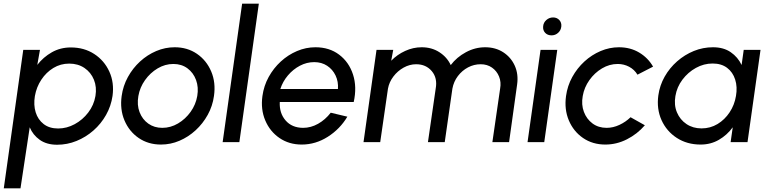

<svg xmlns="http://www.w3.org/2000/svg" viewBox="-66 -770 4199 1040"><path d="M45 250H-45.5L60 -500H150.5L136 -418.5Q168.5 -460.5 214.8 -486.8Q261 -513 317.5 -513Q390 -513 444.5 -477.5Q499 -442 526.2 -382.2Q553.5 -322.5 543.5 -250Q535.5 -195.5 508.5 -147.5Q481.5 -99.5 440.2 -63.2Q399 -27 348.5 -6.5Q298 14 243.5 14Q187 14 149.8 -12.2Q112.5 -38.5 95 -80.5ZM309 -425.5Q262 -425.5 223 -401.8Q184 -378 157.8 -338.2Q131.5 -298.5 123 -250Q115 -201.5 127.2 -161.8Q139.5 -122 170.5 -98Q201.5 -74 249 -74Q295.5 -74 338.8 -97.5Q382 -121 412.2 -160.8Q442.5 -200.5 451 -250Q459 -298 442.8 -338Q426.5 -378 391.5 -401.8Q356.5 -425.5 309 -425.5Z M806 13Q737 13 685.2 -22.5Q633.5 -58 608.2 -117.8Q583 -177.5 593 -250Q600.5 -305 626.8 -352.8Q653 -400.5 692.5 -436.8Q732 -473 780.2 -493.5Q828.5 -514 880 -514Q949 -514 1000.8 -478.5Q1052.5 -443 1078 -383Q1103.5 -323 1093 -250Q1085.5 -195.5 1059.2 -148Q1033 -100.5 993.5 -64.2Q954 -28 906 -7.5Q858 13 806 13ZM813 -77.5Q858 -77.5 898.2 -101.2Q938.5 -125 966.5 -164.2Q994.5 -203.5 1002.5 -250Q1010.5 -297 996 -336.5Q981.5 -376 949.5 -399.8Q917.5 -423.5 873 -423.5Q828 -423.5 787.8 -399.5Q747.5 -375.5 719.5 -336Q691.5 -296.5 683.5 -250Q675 -201.5 690 -162.5Q705 -123.5 737.2 -100.5Q769.5 -77.5 813 -77.5Z M1140 0 1245.5 -750H1336L1230.5 0Z M1568.5 13Q1499.5 13 1447.8 -22.5Q1396 -58 1370.8 -117.8Q1345.5 -177.5 1355.5 -250Q1363 -305 1389.2 -352.8Q1415.5 -400.5 1455 -436.8Q1494.5 -473 1542.8 -493.5Q1591 -514 1642.5 -514Q1718 -514 1771.2 -473.8Q1824.5 -433.5 1846.2 -366.2Q1868 -299 1850 -217.5H1449.5Q1446.5 -157.5 1480.8 -117.8Q1515 -78 1575.5 -77.5Q1618 -77.5 1657 -99.5Q1696 -121.5 1725.5 -159.5L1815.5 -138Q1776 -71.5 1709.8 -29.2Q1643.5 13 1568.5 13ZM1452.5 -288H1764.5Q1767.5 -327.5 1751.8 -360.8Q1736 -394 1706 -413.8Q1676 -433.5 1636 -433.5Q1595.5 -433.5 1558.5 -414Q1521.5 -394.5 1493.5 -361.5Q1465.5 -328.5 1452.5 -288Z M1903 0 1973.5 -500H2064L2053 -441Q2085.5 -474.5 2128.8 -494.2Q2172 -514 2218 -514Q2272.5 -514 2314 -487.2Q2355.5 -460.5 2375.5 -417.5Q2408 -460.5 2457.8 -487.2Q2507.5 -514 2562 -514Q2618 -514 2660 -486.8Q2702 -459.5 2722.5 -413.8Q2743 -368 2735 -312L2691.5 0H2601L2643 -290Q2649.5 -325.5 2637.2 -355.5Q2625 -385.5 2599 -403.8Q2573 -422 2537.5 -422Q2501.5 -422 2469.2 -405Q2437 -388 2414.2 -358Q2391.5 -328 2384.5 -290L2343 0H2252L2294 -290Q2304.5 -347 2273 -384.5Q2241.5 -422 2188 -422Q2153 -422 2120.2 -403.8Q2087.5 -385.5 2064.8 -355.5Q2042 -325.5 2035.5 -290L1993.5 0Z M2862 -500H2952.5L2882 0H2791.5ZM2921.5 -578.5Q2900 -578.5 2887 -592.2Q2874 -606 2876 -627Q2877.5 -647.5 2893.2 -661.5Q2909 -675.5 2930 -675.5Q2950.5 -675.5 2963.5 -661.5Q2976.5 -647.5 2974.5 -627Q2972.5 -606 2957.2 -592.2Q2942 -578.5 2921.5 -578.5Z M3349.5 -135 3427 -91.5Q3386 -44 3330 -15.5Q3274 13 3213 13Q3144 13 3092.2 -22.5Q3040.5 -58 3015.2 -117.8Q2990 -177.5 3000 -250Q3007.5 -305 3033.8 -352.8Q3060 -400.5 3099.5 -436.8Q3139 -473 3187.2 -493.5Q3235.5 -514 3287 -514Q3348 -514 3396 -485.5Q3444 -457 3471.5 -409L3387 -365.5Q3370 -393.5 3341.5 -408.5Q3313 -423.5 3280 -423.5Q3235 -423.5 3194.8 -399.5Q3154.5 -375.5 3126.5 -336Q3098.5 -296.5 3090.5 -250Q3082 -203 3096.8 -164Q3111.5 -125 3143.5 -101.2Q3175.5 -77.5 3220 -77.5Q3255 -77.5 3289.2 -93.5Q3323.5 -109.5 3349.5 -135Z M3962.5 -500H4053.5L3983 0H3891.5L3903 -80.5Q3872.5 -38.5 3828.2 -12.8Q3784 13 3729 13Q3655.5 13 3600 -23Q3544.5 -59 3517.2 -119.5Q3490 -180 3500 -253.5Q3507.5 -307.5 3534.2 -354.8Q3561 -402 3601.8 -437.8Q3642.5 -473.5 3692.2 -493.8Q3742 -514 3796 -514Q3853.5 -514 3892.2 -487.2Q3931 -460.5 3951 -418ZM3734 -74.5Q3781.5 -74.5 3820.8 -98.2Q3860 -122 3886.2 -161.8Q3912.5 -201.5 3920.5 -250Q3929 -299 3916.2 -339Q3903.5 -379 3872.5 -402.5Q3841.5 -426 3794 -426Q3746.5 -426 3703.5 -402.2Q3660.5 -378.5 3630.5 -338.5Q3600.5 -298.5 3592.5 -250Q3584 -201 3600.8 -161.2Q3617.5 -121.5 3652.5 -98Q3687.5 -74.5 3734 -74.5Z"/></svg>

Font: Urbanist Medium
Style: Italic
Weight: 500
Italic angle: -8°
Designer: Corey Hu
Foundry: Corey Hu
Version: Version 1.330; ttfautohint (v1.8.4.7-5d5b)